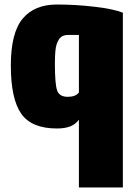

<svg xmlns="http://www.w3.org/2000/svg" viewBox="-20 -557 595 847"><path d="M278.8 -129.9Q313.5 -129.9 328.1 -148.9V-402.8H280.8Q252.4 -402.8 239.7 -382.8Q233.4 -372.1 230 -362.3Q222.2 -341.3 222.2 -274.9Q222.2 -186.5 231.9 -158.2Q241.7 -129.9 278.8 -129.9ZM522 270H328.1V-28.8Q312 -7.8 288.8 1Q265.6 9.8 231 9.8Q119.1 9.8 73.5 -55.7Q27.8 -121.1 27.8 -268.1Q27.8 -412.6 80.1 -474.9Q132.3 -537.1 231 -537.1Q314 -537.1 398.2 -527.1Q482.4 -517.1 522 -501Z"/></svg>

Font: Squarion Black
Style: Regular
Weight: 900
Designer: Natanael Gama
Version: Version 1.00;September 12, 2019;FontCreator 11.5.0.2425 64-b